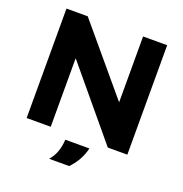

<svg xmlns="http://www.w3.org/2000/svg" viewBox="-153 -835 1102 1154"><g transform="rotate(20 398.0 -258.0)"><path d="M76 0V-700H212L564 -281H566V-700H720V0H595L232 -436H230V0ZM287 184Q313 154 325 118Q337 82 339 43H493Q484 82 464.5 117.5Q445 153 415 184Z"/></g></svg>

Font: REM SemiBold
Style: Regular
Weight: 600
Designer: Octavio Pardo
Foundry: Ashler Design
Version: Version 1.005;gftools[0.9.28]